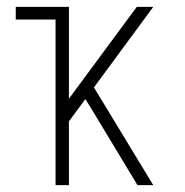

<svg xmlns="http://www.w3.org/2000/svg" viewBox="-20 -540 540 560"><path d="M142 0V-483H26V-520H181V-252L379 -520H427L254 -285L427 0H381L244 -227L229 -251L181 -186V0Z"/></svg>

Font: Iosevka SS04 Extralight
Style: Regular
Weight: 200
Monospace: yes
Designer: Belleve Invis
Foundry: Belleve Invis
Version: Version 19.0.0; ttfautohint (v1.8.4)